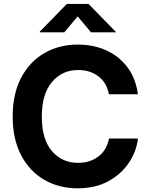

<svg xmlns="http://www.w3.org/2000/svg" viewBox="-20 -969 780 998"><path d="M383.8 9.8Q286.6 9.8 210.4 -34.2Q134.3 -78.1 90.1 -161.6Q45.9 -245.1 45.9 -363.3Q45.9 -481.9 90.3 -565.7Q134.8 -649.4 211.4 -693.4Q288.1 -737.3 383.8 -737.3Q466.3 -737.3 533.2 -706.8Q600.1 -676.3 643.1 -618.4Q686 -560.5 696.8 -479H545.9Q535.6 -538.1 492.4 -571.5Q449.2 -605 386.7 -605Q301.8 -605 249.5 -542Q197.3 -479 197.3 -363.3Q197.3 -245.1 249.8 -183.8Q302.2 -122.6 386.2 -122.6Q448.2 -122.6 491.9 -156Q535.6 -189.5 546.4 -249H697.3Q689 -181.2 649.4 -122.3Q609.9 -63.5 542.7 -26.9Q475.6 9.8 383.8 9.8ZM314 -800.8H186.5V-804.2L327.6 -948.7H439.9L581.1 -804.2V-800.8H453.1L383.8 -883.8Z"/></svg>

Font: Inter
Style: Bold
Weight: 700
Designer: Rasmus Andersson
Foundry: rsms
Version: Version 4.001;git-9221beed3